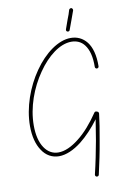

<svg xmlns="http://www.w3.org/2000/svg" viewBox="-97 -795 656 1003"><g transform="rotate(-10 231.0 -293.0)"><path d="M308 -634C306 -628 308 -623 313 -621C319 -619 324 -621 326 -626C332 -641 338 -658 344 -675C350 -692 356 -709 362 -725C363 -730 360 -736 355 -738C350 -739 344 -736 342 -731C338 -716 332 -699 325 -682C319 -665 313 -648 308 -634ZM422 -414C422 -409 426 -404 432 -404C437 -404 442 -408 442 -414C443 -474 430 -517 409 -544C387 -572 357 -585 324 -585C258 -585 184 -531 128 -450C73 -371 35 -267 35 -168C35 -113 47 -69 68 -38C89 -5 121 13 158 13C195 13 237 -5 279 -38C313 -65 347 -101 379 -144C374 -112 368 -74 361 -33C351 22 339 82 325 140C324 145 327 151 333 152C338 153 344 150 345 144C358 86 371 26 380 -29C390 -84 398 -134 402 -171C402 -175 400 -180 396 -181L391 -183C386 -185 381 -183 379 -180C344 -128 306 -84 267 -54C229 -24 192 -7 158 -7C127 -7 102 -22 84 -49C65 -77 55 -118 55 -168C55 -264 92 -363 145 -439C196 -513 262 -565 324 -565C351 -565 376 -555 393 -532C412 -507 423 -469 422 -414Z"/></g></svg>

Font: Mistral SingleLine OTF-SVG Regular
Style: Regular
Weight: 300
Designer: François Chastanet, Élisa Garzelli, Anais Alves, Morgane Autin
Foundry: institut supérieur des arts et du design Toulouse / isdaT
Version: Version 1.000;hotconv 1.0.117;makeotfexe 2.5.65602 DEVELOPME